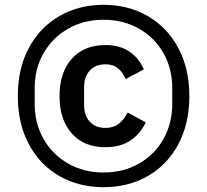

<svg xmlns="http://www.w3.org/2000/svg" viewBox="-20 -765 860 797"><path d="M54 -366Q54 -481 100 -566.5Q146 -652 227 -698.5Q308 -745 410 -745Q512 -745 593 -698.5Q674 -652 720 -566Q766 -480 766 -366Q766 -252 720 -166Q674 -80 593 -34Q512 12 410 12Q308 12 227 -34Q146 -80 100 -166Q54 -252 54 -366ZM695 -333V-400Q695 -480 658.5 -544.5Q622 -609 557 -646Q492 -683 410 -683Q328 -683 263 -646Q198 -609 161 -544.5Q124 -480 124 -400V-333Q124 -253 161 -188Q198 -123 263 -86Q328 -49 410 -49Q492 -49 557 -86Q622 -123 658.5 -188Q695 -253 695 -333ZM227 -366Q227 -464 278 -521Q329 -578 418 -578Q477 -578 517 -551Q557 -524 577 -477L502 -437Q488 -467 468.5 -482.5Q449 -498 418 -498Q376 -498 352.5 -472Q329 -446 329 -403V-329Q329 -286 352.5 -260Q376 -234 418 -234Q450 -234 472 -250.5Q494 -267 510 -298L585 -257Q563 -210 521.5 -182Q480 -154 417 -154Q328 -154 277.5 -211.5Q227 -269 227 -366Z"/></svg>

Font: IBM Plex Sans JP Medm
Style: Regular
Weight: 500
Designer: Mike Abbink; Paul van der Laan; Pieter van Rosmalen; Wujin Sim; Yejin Wi; Jinhee Kim; Boomi Park; Yona Kim; Kichan Ma
Foundry: Sandoll Inc.
Version: Version 1.002